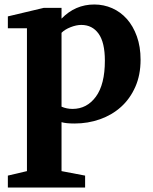

<svg xmlns="http://www.w3.org/2000/svg" viewBox="-20 -535 681 855"><path d="M15 247 100 227V-409H15V-462L175 -500H254V-452Q315 -515 400 -515Q442 -515 479.5 -498.5Q517 -482 545 -450.5Q573 -419 589.5 -373Q606 -327 606 -269Q606 -201 582.5 -148Q559 -95 519 -59Q479 -23 425.5 -4Q372 15 312 15Q273 15 254 9V227L359 247V300H15ZM254 -60Q277 -50 303 -50Q367 -50 407 -104.5Q447 -159 447 -265Q447 -346 419 -385Q391 -424 342 -424Q320 -424 294.5 -414Q269 -404 254 -389Z"/></svg>

Font: Volkhov
Style: Bold
Weight: 700
Designer: Cyreal (www.cyreal.org)
Foundry: Cyreal (www.cyreal.org)
Version: Version 1.010